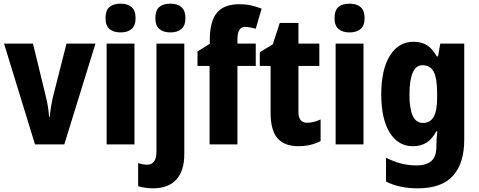

<svg xmlns="http://www.w3.org/2000/svg" viewBox="-20 -788 2613 1048"><path d="M171 0 2 -550H160L231 -258Q237 -233 241.5 -206Q246 -179 248 -151H252Q253 -174 257.5 -200.5Q262 -227 268 -255L343 -550H501L331 0Z M638 -768Q677 -768 698.5 -749Q720 -730 720 -689Q720 -648 698 -629.5Q676 -611 638 -611Q600 -611 578 -629.5Q556 -648 556 -689Q556 -731 577 -749.5Q598 -768 638 -768ZM714 -550V0H562V-550Z M828 -689Q828 -731 849 -749.5Q870 -768 910 -768Q949 -768 970.5 -749Q992 -730 992 -689Q992 -648 970 -629.5Q948 -611 910 -611Q872 -611 850 -629.5Q828 -648 828 -689ZM817 240Q797 240 774.5 237Q752 234 734 228V102Q760 111 783 111Q807 111 820.5 94Q834 77 834 37V-550H986V53Q986 143 943.5 191Q901 239 817 240Z M1376 -428H1276V0H1124V-428H1058V-507L1125 -549V-566Q1125 -672 1164 -718.5Q1203 -765 1286 -765Q1320 -765 1348 -759Q1376 -753 1408 -741L1376 -631Q1362 -635 1347.5 -638Q1333 -641 1317 -641Q1276 -641 1276 -573V-550H1376Z M1656 -118Q1674 -118 1692 -122.5Q1710 -127 1730 -136V-18Q1705 -5 1675 2.5Q1645 10 1609 10Q1533 10 1495 -33Q1457 -76 1457 -173V-428H1398V-503L1469 -546L1507 -663H1609V-550H1723V-428H1609V-177Q1609 -118 1656 -118Z M1888 -768Q1927 -768 1948.5 -749Q1970 -730 1970 -689Q1970 -648 1948 -629.5Q1926 -611 1888 -611Q1850 -611 1828 -629.5Q1806 -648 1806 -689Q1806 -731 1827 -749.5Q1848 -768 1888 -768ZM1964 -550V0H1812V-550Z M2237 -560Q2281 -560 2311 -541Q2341 -522 2364 -480H2371L2383 -550H2514V-26Q2514 103 2452.5 171.5Q2391 240 2259 240Q2160 240 2087 203V73Q2131 95 2171.5 105Q2212 115 2255 115Q2306 115 2334 91Q2362 67 2362 12V3Q2362 -13 2363.5 -34Q2365 -55 2367 -72H2362Q2340 -30 2309 -10Q2278 10 2233 10Q2153 10 2107 -64.5Q2061 -139 2061 -272Q2061 -408 2108 -484Q2155 -560 2237 -560ZM2286 -432Q2215 -432 2215 -270Q2215 -117 2288 -117Q2328 -117 2347 -150Q2366 -183 2366 -254V-280Q2366 -360 2347.5 -396Q2329 -432 2286 -432Z"/></svg>

Font: Noto Sans Condensed ExtraBold
Style: Regular
Weight: 800
Width: 3
Designer: Monotype Design Team
Foundry: Monotype Imaging Inc.
Version: Version 2.013; ttfautohint (v1.8.4.7-5d5b)